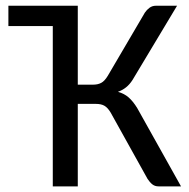

<svg xmlns="http://www.w3.org/2000/svg" viewBox="-20 -662 671 682"><path d="M9.8 -641.6H256.3V-361.3H311Q327.6 -361.3 339.6 -367.7Q351.6 -374 362.8 -392.6L494.6 -617.2Q501.5 -627.4 511.2 -634.5Q521 -641.6 533.7 -641.6H608.9L450.7 -377.9Q440.4 -361.8 427.5 -351.6Q414.6 -341.3 398.9 -335.9Q421.4 -329.6 437 -315.9Q452.6 -302.2 467.3 -278.3L623 0H543Q530.3 0 521.2 -7.1Q512.2 -14.2 503.9 -26.9L373 -262.2Q362.8 -279.3 351.3 -286.1Q339.8 -293 320.3 -293H256.3V0H167.5V-569.3H9.8Z"/></svg>

Font: Carlito
Style: Regular
Weight: 400
Designer: Lukasz Dziedzic
Foundry: tyPoland Lukasz Dziedzic
Version: Version 1.104